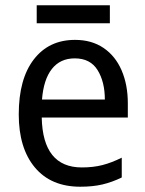

<svg xmlns="http://www.w3.org/2000/svg" viewBox="-20 -697 550 727"><path d="M264 -546Q327 -546 372 -515.5Q417 -485 440.5 -430.5Q464 -376 464 -306V-252H138Q142 -63 290 -63Q333 -63 368 -72Q403 -81 441 -100V-25Q404 -7 367.5 1.5Q331 10 284 10Q173 10 112 -63Q51 -136 51 -264Q51 -398 108 -472Q165 -546 264 -546ZM263 -476Q208 -476 176.5 -436Q145 -396 139 -320H377Q377 -387 349.5 -431.5Q322 -476 263 -476ZM396 -677V-609H119V-677Z"/></svg>

Font: Noto Sans Gurmukhi SemiCondensed
Style: Regular
Weight: 400
Width: 4
Designer: Jelle Bosma - Monotype Design Team
Foundry: Monotype Imaging Inc.
Version: Version 2.004; ttfautohint (v1.8.4.7-5d5b)